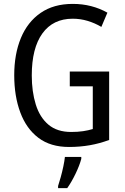

<svg xmlns="http://www.w3.org/2000/svg" viewBox="-20 -744 640 985"><path d="M338 -377H540V-26Q492 -8 441 1Q390 10 334 10Q239 10 177 -37Q115 -84 84 -167.5Q53 -251 53 -358Q53 -466 87 -548.5Q121 -631 188 -677.5Q255 -724 353 -724Q403 -724 447.5 -712.5Q492 -701 531 -679L500 -606Q466 -626 429 -637Q392 -648 353 -648Q252 -648 197.5 -572.5Q143 -497 143 -357Q143 -274 163.5 -208Q184 -142 228.5 -104.5Q273 -67 345 -67Q379 -67 406 -71Q433 -75 456 -82V-301H338ZM397 71Q388 105 367.5 147.5Q347 190 325 221H278V210Q284 192 291.5 165Q299 138 305 109.5Q311 81 313 61H397Z"/></svg>

Font: Noto Sans Hebrew Condensed
Style: Regular
Weight: 400
Width: 3
Designer: Monotype Design Team
Foundry: Monotype Imaging Inc.
Version: Version 2.004; ttfautohint (v1.8.4.7-5d5b)